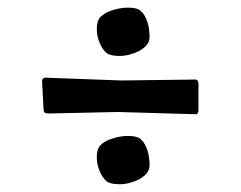

<svg xmlns="http://www.w3.org/2000/svg" viewBox="-20 -534 623 497"><path d="M493.7 -250Q493.7 -238.3 486.8 -238.3L285.2 -244.1L104.5 -240.2Q98.1 -240.7 95.7 -242.4Q93.3 -244.1 92.8 -250L88.9 -323.7Q88.9 -332 96.7 -333L293.9 -325.7L485.8 -328.1Q492.7 -328.1 493.7 -318.8ZM339.8 -401.9Q314.5 -389.2 289.8 -389.2Q265.1 -389.2 256.1 -396.7Q247.1 -404.3 241.2 -416Q230.5 -437 230.5 -458.7Q230.5 -480.5 240 -490Q249.5 -499.5 263.7 -504.9Q287.6 -514.2 311 -514.2Q334.5 -514.2 343.3 -506.6Q352.1 -499 357.4 -487.5Q362.8 -476.1 365 -462.9Q367.2 -449.7 367.2 -438.2Q367.2 -426.8 359.6 -417.5Q352.1 -408.2 339.8 -401.9ZM339.8 -69.8Q314.5 -57.1 289.8 -57.1Q265.1 -57.1 256.1 -64.7Q247.1 -72.3 241.2 -84Q230.5 -105 230.5 -126.7Q230.5 -148.4 240 -158Q249.5 -167.5 263.7 -172.9Q287.6 -182.1 311 -182.1Q334.5 -182.1 343.3 -174.6Q352.1 -167 357.4 -155.5Q362.8 -144 365 -130.9Q367.2 -117.7 367.2 -106.2Q367.2 -94.7 359.6 -85.4Q352.1 -76.2 339.8 -69.8Z"/></svg>

Font: Wellfleet
Style: Regular
Weight: 400
Designer: Riccardo De Franceschi
Foundry: Riccardo De Franceschi
Version: Version 1.002